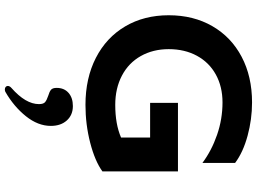

<svg xmlns="http://www.w3.org/2000/svg" viewBox="-154 -564 1061 793"><g transform="rotate(90 376.5 -167.5)"><path d="M688 -372V-60Q645 -29 569.5 -9.5Q494 10 413 10Q303 10 219 -33Q135 -76 89 -154Q43 -232 43 -334Q43 -436 88 -514Q133 -592 214.5 -635Q296 -678 403 -678Q473 -678 541 -659.5Q609 -641 653 -608V-473Q602 -511 537 -533.5Q472 -556 403 -556Q338 -556 288 -528.5Q238 -501 210.5 -450.5Q183 -400 183 -334Q183 -269 211.5 -218.5Q240 -168 292.5 -140.5Q345 -113 413 -113Q493 -113 548 -137V-257H405V-372ZM500 153Q500 206 460 256Q420 306 359 341Q355 343 349 343Q343 343 339 339.5Q335 336 335 331Q335 323 343 316Q410 257 410 202Q410 184 402 177Q394 170 376 164Q359 159 351 152.5Q343 146 343 129Q343 98 363.5 80Q384 62 418 62Q455 62 477.5 87Q500 112 500 153Z"/></g></svg>

Font: Madhuban SemiBold
Style: Regular
Weight: 600
Designer: jaikishan Patel
Foundry: MagicType
Version: Version 1.000